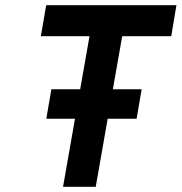

<svg xmlns="http://www.w3.org/2000/svg" viewBox="-20 -720 700 740"><path d="M223 0 269 -262.5H158.5L178 -376H289L325 -580.5H137.5L158 -700H660L640 -580.5H451L415 -376H526L506.5 -262.5H395L349 0Z"/></svg>

Font: Overpass
Style: Bold Italic
Weight: 700
Italic angle: -10°
Designer: Delve Withrington, Dave Bailey, Thomas Jockin
Foundry: Delve Fonts LLC
Version: Version 4.000; ttfautohint (v1.8.3)